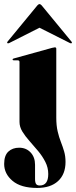

<svg xmlns="http://www.w3.org/2000/svg" viewBox="-46 -693 374 945"><path d="M231 -114Q231 -75 237.8 -46.2Q244.5 -17.5 253.8 6Q263 29.5 269.8 52.8Q276.5 76 276.5 104Q276.5 164.5 239.8 198.2Q203 232 137 232Q57 232 15.8 197.2Q-25.5 162.5 -25.5 114Q-25.5 72.5 -5 53.2Q15.5 34 48.5 34Q82.5 34 104.5 57.2Q126.5 80.5 126.5 118V188Q126.5 205.5 131.8 212.8Q137 220 149.5 220Q191.5 220 191.5 163.5Q191.5 132 177.2 104Q163 76 142 50.8Q121 25.5 99.8 1.8Q78.5 -22 64.2 -45.2Q50 -68.5 50 -93V-388Q50 -396 41.5 -396H22Q16 -396 16 -400.5Q16 -403.5 21 -405L210.5 -457.5Q220.5 -460 224 -460Q231 -460 231 -453ZM-1 -481Q-7 -478.5 -9.5 -480.5Q-12.5 -483.5 -9 -488L138 -666.5Q144 -673 148.5 -673Q153 -673 159 -666.5L306 -488Q310 -483 306.5 -480.5Q304.5 -478.5 298.5 -481L148.5 -556.5Z"/></svg>

Font: Fraunces 144pt S000 Black
Style: Regular
Weight: 900
Version: Version 1.000; ttfautohint (v1.8.3)